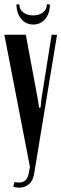

<svg xmlns="http://www.w3.org/2000/svg" viewBox="-24 -859 283 885"><path d="M150 -403 156 -363H163L167 -403L214 -699H239L133 -56Q128 -26 109.5 -10Q91 6 64 6Q58 6 51 5Q44 4 37 2L43 -20Q100 -7 109 -62L114 -90L-4 -699H95ZM192 -839H206Q206 -797 184.5 -771.5Q163 -746 129 -746Q95 -746 73.5 -772Q52 -798 52 -839H65Q65 -816 83 -802Q101 -788 129 -788Q157 -788 174.5 -802Q192 -816 192 -839Z"/></svg>

Font: Moniqa Narrow Heading
Style: Bold
Weight: 700
Width: 4
Designer: Rajesh Rajput
Foundry: Rajesh Rajput
Version: Version 1.000